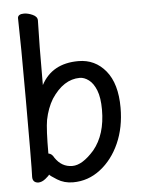

<svg xmlns="http://www.w3.org/2000/svg" viewBox="-53 -757 606 822"><g transform="rotate(-5 250.0 -346.0)"><path d="M228 23Q190 23 160.5 4.5Q131 -14 128 -19Q127 -15 111 -2Q95 11 79 11Q55 9 55 -15Q55 -27 56 -54Q57 -81 57 -350Q57 -591 54 -699Q56 -715 81 -715Q98 -715 118 -706Q138 -697 138 -681Q135 -589 135 -403Q182 -492 295 -492Q367 -492 412.5 -436.5Q458 -381 458 -278Q458 -193 428 -125.5Q398 -58 345.5 -17.5Q293 23 228 23ZM231 -47Q274 -47 325 -105Q378 -169 378 -276Q378 -328 365.5 -359.5Q353 -391 333.5 -405.5Q314 -420 295 -420Q225 -420 173 -341Q150 -303 140 -253Q133 -213 133 -109Q148 -107 157 -89Q185 -47 231 -47Z"/></g></svg>

Font: LXGW WenKai Mono Medium
Style: Regular
Weight: 500
Monospace: yes
Designer: LXGW / Fontworks Inc.
Foundry: LXGW / Fontworks Inc.
Version: Version 1.520; June 14, 2025